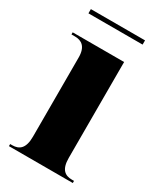

<svg xmlns="http://www.w3.org/2000/svg" viewBox="-169 -722 670 789"><g transform="rotate(30 166.0 -328.0)"><path d="M21 -636H278V-656H21ZM11 0H314V-10H304C271 -10 248 -26 248 -81V-536H4V-526H21C52 -526 77 -510 77 -459V-83C77 -27 54 -10 21 -10H11Z"/></g></svg>

Font: Noto Serif Display Condensed Black
Style: Regular
Weight: 900
Width: 3
Designer: Monotype Design Team
Foundry: Monotype Imaging Inc.
Version: Version 2.009